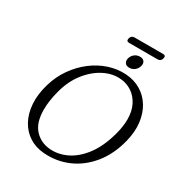

<svg xmlns="http://www.w3.org/2000/svg" viewBox="-218 -1110 1206 1279"><g transform="rotate(30 384.5 -470.0)"><path d="M518.5 -713.5Q583 -709 633.2 -679Q683.5 -649 714.8 -598Q746 -547 754.2 -479.2Q762.5 -411.5 742.5 -332.5Q713 -215.5 648 -135.5Q583 -55.5 494.8 -17Q406.5 21.5 307 14Q242 9.5 192 -22.2Q142 -54 112.5 -108Q83 -162 78 -233.8Q73 -305.5 98 -390Q120 -464.5 162.8 -525.8Q205.5 -587 262.8 -630.8Q320 -674.5 385.5 -696.2Q451 -718 518.5 -713.5ZM326 -29.5Q392 -24 456.8 -55.2Q521.5 -86.5 574.5 -156.5Q627.5 -226.5 658 -338Q667.5 -372.5 671.8 -403Q676 -433.5 676 -460Q675.5 -522.5 652.2 -567.8Q629 -613 590.2 -639Q551.5 -665 504 -669Q439 -675.5 373.8 -642.2Q308.5 -609 257 -543Q205.5 -477 181.5 -384Q170 -340.5 165 -303.2Q160 -266 160.5 -234Q161 -136.5 207.5 -86Q254 -35.5 326 -29.5ZM513.5 -762.5Q490.5 -762.5 480.2 -776.8Q470 -791 475.5 -813Q481.5 -834.5 499 -848.5Q516.5 -862.5 540 -862.5Q563 -862.5 573.2 -848.5Q583.5 -834.5 577.5 -813Q572 -791 554.5 -776.8Q537 -762.5 513.5 -762.5ZM413 -930.5Q419.5 -955 443.5 -955H663Q687 -955 680.5 -930.5Q674 -905.5 650 -905.5H430.5Q406.5 -905.5 413 -930.5Z"/></g></svg>

Font: Fraunces 9pt SuperSoft Light
Style: Italic
Weight: 300
Italic angle: -16°
Version: Version 1.000;[b76b70a41]